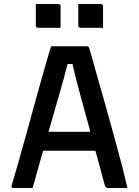

<svg xmlns="http://www.w3.org/2000/svg" viewBox="-20 -934 690 954"><path d="M142 0H46Q42 0 39 -3Q36 -6 38 -13Q52 -60 71.5 -128Q91 -196 112.5 -274.5Q134 -353 156 -432.5Q178 -512 198 -582.5Q218 -653 234 -704H412Q421 -704 424 -693Q461 -564 502 -418.5Q543 -273 586 -112Q593 -85 599.5 -57Q606 -29 613 0H517Q509 0 506 -3.5Q503 -7 499 -19Q488 -62 476.5 -103.5Q465 -145 454 -185H194Q182 -142 169 -95.5Q156 -49 142 0ZM316 -616Q300 -554 276 -470Q252 -386 221 -279H429Q401 -381 377.5 -467.5Q354 -554 340 -616ZM158 -914H270Q281 -914 281 -903V-796H169Q158 -796 158 -807ZM369 -914H481Q492 -914 492 -903V-796H380Q369 -796 369 -807Z"/></svg>

Font: Recursive Sn Lnr St Med
Style: Regular
Weight: 500
Version: Version 1.085;hotconv 1.1.0;makeotfexe 2.6.0; ttfautohint (v